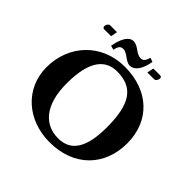

<svg xmlns="http://www.w3.org/2000/svg" viewBox="-202 -1002 1202 1202"><g transform="rotate(45 399.5 -400.5)"><path d="M747 -329C747 -527 610 -658 397 -658C194 -658 52 -506 52 -310C52 -122 200 10 398 10C612 10 747 -129 747 -329ZM384 -603C525 -603 586 -518 586 -310C586 -131 532 -45 418 -45C298 -45 213 -135 213 -327C213 -537 288 -603 384 -603ZM429 -765C388 -765 365 -810 323 -810C282 -810 256 -761 243 -690L271 -682C278 -717 288 -730 313 -730C347 -730 377 -684 413 -684C457 -684 486 -731 498 -801L471 -811C460 -772 447 -765 429 -765ZM201 -732 209 -776H148C136 -776 126 -758 126 -747C126 -740 130 -732 139 -732ZM531 -776 522 -732H582C595 -732 605 -750 605 -761C605 -768 602 -776 592 -776Z"/></g></svg>

Font: Libertinus Sans
Style: Bold
Weight: 700
Designer: Philipp H. Poll, Khaled Hosny
Foundry: Caleb Maclennan
Version: Version 7.050;RELEASE